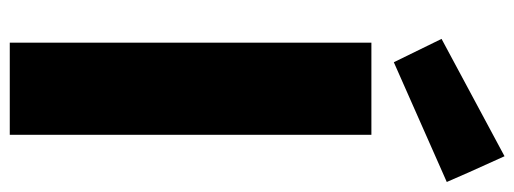

<svg xmlns="http://www.w3.org/2000/svg" viewBox="-350 -703 1053 393"><g transform="rotate(90 176.5 -506.5)"><path d="M67.4 0Q114.3 0 255.9 0Q255.9 -184.6 255.9 -740.2Q209 -740.2 67.4 -740.2Q67.4 -693.4 67.4 -554.7Q67.4 -416 67.4 0ZM59.6 -883.8Q71.3 -859.4 107.4 -786.1Q168.9 -813.5 352.5 -894.5Q339.8 -924.8 299.8 -1012.7Q240.2 -980.5 59.6 -883.8Z"/></g></svg>

Font: Avakin
Style: Bold
Weight: 700
Designer: Herb Lubalin, Tom Carnase, Ed Benguiat, Adobe Type Staff
Version: Version 1.0